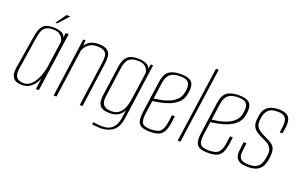

<svg xmlns="http://www.w3.org/2000/svg" viewBox="-88 -1017 2387 1514"><g transform="rotate(20 1106.0 -260.0)"><path d="M113 8Q104 8 87 5.5Q70 3 54.5 -7.5Q39 -18 30.5 -41.5Q22 -65 29 -108L74 -384Q83 -441 101.5 -466.5Q120 -492 145 -498.5Q170 -505 198 -505Q228 -505 258.5 -494.5Q289 -484 296 -455L301 -495H326L256 0H231L244 -93Q236 -72 220 -48.5Q204 -25 178 -8.5Q152 8 113 8ZM122 -10Q151 -10 173 -26Q195 -42 210.5 -66Q226 -90 236 -116.5Q246 -143 251.5 -164.5Q257 -186 258 -196L290 -422Q288 -429 281 -444.5Q274 -460 255.5 -474Q237 -488 197 -488Q157 -488 136.5 -473Q116 -458 108 -433Q100 -408 95 -377L53 -106Q48 -72 54.5 -52Q61 -32 74 -23.5Q87 -15 100.5 -12.5Q114 -10 122 -10ZM197 -544 259 -631H291L212 -544Z M380 0 449 -495H467L465 -446Q482 -479 512.5 -491Q543 -503 574 -503Q616 -503 638.5 -491.5Q661 -480 669.5 -461Q678 -442 677.5 -419Q677 -396 674 -372L623 0H599L650 -363Q653 -384 654.5 -405.5Q656 -427 650.5 -444Q645 -461 626.5 -471.5Q608 -482 570 -482Q535 -482 513 -469.5Q491 -457 479 -440Q467 -423 461 -408L404 0Z M815 116Q806 116 794.5 115Q783 114 772.5 113Q762 112 754.5 111Q747 110 744 109L746 91Q757 92 776.5 95Q796 98 814 98Q826 98 845.5 96.5Q865 95 886 84.5Q907 74 924 49Q941 24 947 -23L956 -89Q946 -65 929 -49.5Q912 -34 890.5 -27Q869 -20 843 -20Q827 -20 808 -22.5Q789 -25 772.5 -35.5Q756 -46 748 -70Q740 -94 746 -137L780 -381Q788 -434 805 -459.5Q822 -485 848.5 -493.5Q875 -502 909 -502Q930 -502 951 -497.5Q972 -493 988 -482.5Q1004 -472 1007 -452L1017 -492H1036L970 -19Q964 22 948.5 48.5Q933 75 911 89.5Q889 104 864 110Q839 116 815 116ZM847 -39Q891 -39 915.5 -61Q940 -83 952 -116Q964 -149 968 -181L1002 -420Q999 -433 990.5 -448Q982 -463 963 -474Q944 -485 909 -485Q860 -485 836 -462.5Q812 -440 804 -380L770 -134Q765 -100 772.5 -80.5Q780 -61 794 -52.5Q808 -44 822.5 -41.5Q837 -39 847 -39Z M1190 9Q1145 9 1120 -2.5Q1095 -14 1087.5 -42Q1080 -70 1087 -121L1124 -385Q1134 -454 1168.5 -478Q1203 -502 1266 -502Q1338 -502 1361.5 -471Q1385 -440 1369 -367Q1359 -323 1328.5 -296.5Q1298 -270 1259 -255.5Q1220 -241 1183.5 -234.5Q1147 -228 1126 -225L1111 -120Q1102 -59 1117.5 -35Q1133 -11 1191 -11Q1250 -11 1272.5 -35Q1295 -59 1303 -120L1310 -173H1334L1327 -121Q1320 -70 1305.5 -42Q1291 -14 1263.5 -2.5Q1236 9 1190 9ZM1129 -247Q1155 -250 1188.5 -256.5Q1222 -263 1254.5 -276.5Q1287 -290 1311 -312.5Q1335 -335 1343 -369Q1357 -425 1342 -454.5Q1327 -484 1267 -484Q1210 -484 1183 -461Q1156 -438 1148 -383Z M1421 0 1511 -636H1534L1444 0Z M1677 9Q1632 9 1607 -2.5Q1582 -14 1574.5 -42Q1567 -70 1574 -121L1611 -385Q1621 -454 1655.5 -478Q1690 -502 1753 -502Q1825 -502 1848.5 -471Q1872 -440 1856 -367Q1846 -323 1815.5 -296.5Q1785 -270 1746 -255.5Q1707 -241 1670.5 -234.5Q1634 -228 1613 -225L1598 -120Q1589 -59 1604.5 -35Q1620 -11 1678 -11Q1737 -11 1759.5 -35Q1782 -59 1790 -120L1797 -173H1821L1814 -121Q1807 -70 1792.5 -42Q1778 -14 1750.5 -2.5Q1723 9 1677 9ZM1616 -247Q1642 -250 1675.5 -256.5Q1709 -263 1741.5 -276.5Q1774 -290 1798 -312.5Q1822 -335 1830 -369Q1844 -425 1829 -454.5Q1814 -484 1754 -484Q1697 -484 1670 -461Q1643 -438 1635 -383Z M2012 6Q1966 6 1942.5 -6Q1919 -18 1911 -37.5Q1903 -57 1904.5 -80.5Q1906 -104 1909 -127L1914 -166H1938L1933 -128Q1929 -98 1928.5 -72Q1928 -46 1946 -30Q1964 -14 2014 -14Q2059 -14 2081 -30Q2103 -46 2111.5 -69.5Q2120 -93 2123 -113L2126 -134Q2130 -159 2124 -179Q2118 -199 2100.5 -215Q2083 -231 2050 -244Q2016 -259 1992 -275Q1968 -291 1957.5 -314.5Q1947 -338 1951 -374L1955 -405Q1959 -435 1974 -457.5Q1989 -480 2017 -492.5Q2045 -505 2086 -505Q2126 -505 2150 -493.5Q2174 -482 2183 -455Q2192 -428 2185 -383L2178 -337H2155L2161 -380Q2169 -441 2149.5 -463Q2130 -485 2084 -485Q2029 -485 2006 -460Q1983 -435 1978 -399L1975 -379Q1971 -348 1979.5 -327.5Q1988 -307 2010 -292Q2032 -277 2067 -261Q2096 -248 2116.5 -234Q2137 -220 2146 -196Q2155 -172 2150 -129L2148 -112Q2145 -85 2133.5 -58Q2122 -31 2094 -12.5Q2066 6 2012 6Z"/></g></svg>

Font: Alumni Sans Thin
Style: Italic
Weight: 100
Italic angle: -8°
Designer: Robert E. Leuschke
Foundry: Robert E. Leuschke
Version: Version 1.016